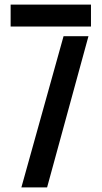

<svg xmlns="http://www.w3.org/2000/svg" viewBox="-20 -820 448 840"><path d="M26.5 -704V-800H378V-704ZM73.5 0 258 -661.5H367L186 0Z"/></svg>

Font: Big Shoulders Stencil Display
Style: Bold
Weight: 700
Designer: Patric King
Foundry: XO Type Co
Version: Version 1.000